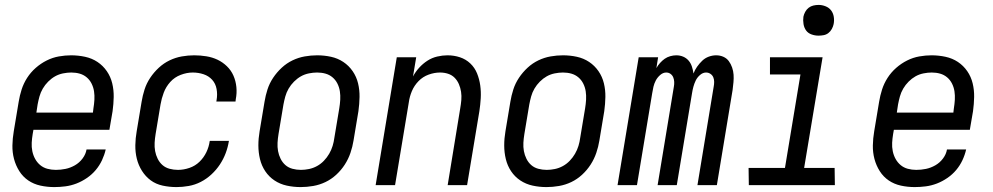

<svg xmlns="http://www.w3.org/2000/svg" viewBox="-20 -753 4040 781"><path d="M201 8Q172 8 144.5 2Q117 -4 95 -19Q73 -34 58.5 -57Q44 -80 37 -106.5Q30 -133 30.5 -161.5Q31 -190 36 -219L56 -339Q60 -364 68 -389Q76 -414 90.5 -436.5Q105 -459 125.5 -477Q146 -495 170 -507Q194 -519 219.5 -523.5Q245 -528 269 -528Q298 -528 326 -522Q354 -516 376.5 -501Q399 -486 414.5 -463.5Q430 -441 436.5 -414Q443 -387 442.5 -358.5Q442 -330 438 -301L425 -225H116L113 -208Q110 -190 109 -172.5Q108 -155 111.5 -138Q115 -121 123 -106.5Q131 -92 143.5 -81.5Q156 -71 172.5 -66.5Q189 -62 207 -62Q227 -62 246.5 -66Q266 -70 284.5 -80.5Q303 -91 316 -108.5Q329 -126 332 -145H410Q405 -123 395 -101.5Q385 -80 369.5 -61.5Q354 -43 333.5 -29Q313 -15 291 -6.5Q269 2 246 5Q223 8 201 8ZM358 -295 360 -312Q363 -330 364 -347.5Q365 -365 362.5 -381.5Q360 -398 352.5 -413Q345 -428 332.5 -438.5Q320 -449 304 -453.5Q288 -458 270 -458Q254 -458 236.5 -454.5Q219 -451 204 -442.5Q189 -434 176 -421Q163 -408 154 -392.5Q145 -377 140.5 -360.5Q136 -344 133 -328L128 -295Z M698 8Q669 8 641.5 2Q614 -4 593 -19.5Q572 -35 557.5 -58Q543 -81 536.5 -107.5Q530 -134 530.5 -162.5Q531 -191 536 -219L556 -339Q560 -364 568 -389Q576 -414 591 -436.5Q606 -459 626 -477.5Q646 -496 670 -507.5Q694 -519 719.5 -523.5Q745 -528 770 -528Q795 -528 819.5 -524Q844 -520 865 -510Q886 -500 903 -483.5Q920 -467 929.5 -445.5Q939 -424 941.5 -399Q944 -374 939 -349L938 -340H860L861 -346Q865 -369 861 -391Q857 -413 843 -428.5Q829 -444 808 -451Q787 -458 764 -458Q740 -458 715 -448.5Q690 -439 672.5 -419.5Q655 -400 646 -376Q637 -352 633 -328L613 -208Q610 -190 609 -172.5Q608 -155 611 -138.5Q614 -122 621.5 -107Q629 -92 641 -81.5Q653 -71 669.5 -66.5Q686 -62 704 -62Q727 -62 750.5 -70Q774 -78 791.5 -95Q809 -112 819.5 -134Q830 -156 833 -179L834 -180H912L911 -179Q907 -154 898 -130Q889 -106 874.5 -84Q860 -62 840 -43.5Q820 -25 796.5 -13Q773 -1 747.5 3.5Q722 8 698 8Z M1203 8Q1174 8 1146.5 2Q1119 -4 1096.5 -19Q1074 -34 1059 -56.5Q1044 -79 1037.5 -106Q1031 -133 1031 -161.5Q1031 -190 1036 -219L1056 -339Q1060 -364 1068 -389Q1076 -414 1091 -436.5Q1106 -459 1126 -477.5Q1146 -496 1170 -507.5Q1194 -519 1219.5 -523.5Q1245 -528 1270 -528Q1299 -528 1326.5 -522Q1354 -516 1376.5 -501Q1399 -486 1414.5 -463.5Q1430 -441 1436.5 -414Q1443 -387 1442.5 -358.5Q1442 -330 1438 -301L1418 -181Q1414 -156 1405.5 -131Q1397 -106 1382.5 -83.5Q1368 -61 1348 -42.5Q1328 -24 1304 -12.5Q1280 -1 1254 3.5Q1228 8 1203 8ZM1204 -62Q1220 -62 1237 -65.5Q1254 -69 1269.5 -77.5Q1285 -86 1297.5 -99Q1310 -112 1319 -127.5Q1328 -143 1333 -159.5Q1338 -176 1340 -192L1360 -312Q1363 -330 1364 -347.5Q1365 -365 1362.5 -381.5Q1360 -398 1352.5 -413Q1345 -428 1332.5 -438.5Q1320 -449 1304 -453.5Q1288 -458 1270 -458Q1254 -458 1236.5 -454.5Q1219 -451 1204 -442.5Q1189 -434 1176 -421Q1163 -408 1154 -392.5Q1145 -377 1140.5 -360.5Q1136 -344 1133 -328L1113 -208Q1110 -190 1109 -172.5Q1108 -155 1111 -138.5Q1114 -122 1121.5 -107Q1129 -92 1141 -81.5Q1153 -71 1169.5 -66.5Q1186 -62 1204 -62Z M1508 0 1594 -520H1673L1660 -442Q1670 -461 1685 -477.5Q1700 -494 1718.5 -506Q1737 -518 1758.5 -523Q1780 -528 1800 -528Q1827 -528 1851 -520Q1875 -512 1893 -495Q1911 -478 1920.5 -454.5Q1930 -431 1933.5 -405.5Q1937 -380 1935.5 -353.5Q1934 -327 1930 -301L1880 0H1801L1852 -312Q1855 -329 1856.5 -346Q1858 -363 1855.5 -379.5Q1853 -396 1846.5 -411Q1840 -426 1829 -437Q1818 -448 1802.5 -453Q1787 -458 1770 -458Q1747 -458 1723.5 -449.5Q1700 -441 1682.5 -423Q1665 -405 1655.5 -382.5Q1646 -360 1643 -337L1587 0Z M2203 8Q2174 8 2146.5 2Q2119 -4 2096.5 -19Q2074 -34 2059 -56.5Q2044 -79 2037.5 -106Q2031 -133 2031 -161.5Q2031 -190 2036 -219L2056 -339Q2060 -364 2068 -389Q2076 -414 2091 -436.5Q2106 -459 2126 -477.5Q2146 -496 2170 -507.5Q2194 -519 2219.5 -523.5Q2245 -528 2270 -528Q2299 -528 2326.5 -522Q2354 -516 2376.5 -501Q2399 -486 2414.5 -463.5Q2430 -441 2436.5 -414Q2443 -387 2442.5 -358.5Q2442 -330 2438 -301L2418 -181Q2414 -156 2405.5 -131Q2397 -106 2382.5 -83.5Q2368 -61 2348 -42.5Q2328 -24 2304 -12.5Q2280 -1 2254 3.5Q2228 8 2203 8ZM2204 -62Q2220 -62 2237 -65.5Q2254 -69 2269.5 -77.5Q2285 -86 2297.5 -99Q2310 -112 2319 -127.5Q2328 -143 2333 -159.5Q2338 -176 2340 -192L2360 -312Q2363 -330 2364 -347.5Q2365 -365 2362.5 -381.5Q2360 -398 2352.5 -413Q2345 -428 2332.5 -438.5Q2320 -449 2304 -453.5Q2288 -458 2270 -458Q2254 -458 2236.5 -454.5Q2219 -451 2204 -442.5Q2189 -434 2176 -421Q2163 -408 2154 -392.5Q2145 -377 2140.5 -360.5Q2136 -344 2133 -328L2113 -208Q2110 -190 2109 -172.5Q2108 -155 2111 -138.5Q2114 -122 2121.5 -107Q2129 -92 2141 -81.5Q2153 -71 2169.5 -66.5Q2186 -62 2204 -62Z M2492 0 2578 -520H2657L2650 -476Q2656 -487 2665 -497Q2674 -507 2684 -514Q2694 -521 2706.5 -524.5Q2719 -528 2731 -528Q2746 -528 2759 -522.5Q2772 -517 2781 -506.5Q2790 -496 2794.5 -482Q2799 -468 2801 -454Q2806 -468 2815.5 -481.5Q2825 -495 2836.5 -506Q2848 -517 2863 -522.5Q2878 -528 2893 -528Q2909 -528 2922.5 -522Q2936 -516 2944.5 -504.5Q2953 -493 2958 -478.5Q2963 -464 2964 -449Q2965 -434 2963.5 -418.5Q2962 -403 2960 -387L2896 0H2817L2883 -400Q2885 -410 2885 -420Q2885 -430 2881.5 -438.5Q2878 -447 2870 -452.5Q2862 -458 2852 -458Q2839 -458 2827.5 -448Q2816 -438 2810 -425.5Q2804 -413 2800.5 -400Q2797 -387 2795 -374L2733 0H2655L2721 -400Q2723 -410 2722.5 -420Q2722 -430 2718.5 -438.5Q2715 -447 2707.5 -452.5Q2700 -458 2690 -458Q2677 -458 2665.5 -448Q2654 -438 2647.5 -425.5Q2641 -413 2638 -400Q2635 -387 2633 -374L2571 0Z M3376 0H3026L3025 -70H3173L3236 -450H3112V-520H3326L3251 -70H3375ZM3309 -608Q3295 -608 3281 -613Q3267 -618 3259 -629Q3251 -640 3248.5 -655Q3246 -670 3248 -685Q3250 -695 3255.5 -705Q3261 -715 3269.5 -721.5Q3278 -728 3288.5 -730.5Q3299 -733 3310 -733Q3324 -733 3338 -727.5Q3352 -722 3360.5 -711Q3369 -700 3371.5 -685Q3374 -670 3371 -655Q3369 -645 3363.5 -635Q3358 -625 3349.5 -618.5Q3341 -612 3330.5 -610Q3320 -608 3309 -608Z M3701 8Q3672 8 3644.5 2Q3617 -4 3595 -19Q3573 -34 3558.5 -57Q3544 -80 3537 -106.5Q3530 -133 3530.5 -161.5Q3531 -190 3536 -219L3556 -339Q3560 -364 3568 -389Q3576 -414 3590.5 -436.5Q3605 -459 3625.5 -477Q3646 -495 3670 -507Q3694 -519 3719.5 -523.5Q3745 -528 3769 -528Q3798 -528 3826 -522Q3854 -516 3876.5 -501Q3899 -486 3914.5 -463.5Q3930 -441 3936.5 -414Q3943 -387 3942.5 -358.5Q3942 -330 3938 -301L3925 -225H3616L3613 -208Q3610 -190 3609 -172.5Q3608 -155 3611.5 -138Q3615 -121 3623 -106.5Q3631 -92 3643.5 -81.5Q3656 -71 3672.5 -66.5Q3689 -62 3707 -62Q3727 -62 3746.5 -66Q3766 -70 3784.5 -80.5Q3803 -91 3816 -108.5Q3829 -126 3832 -145H3910Q3905 -123 3895 -101.5Q3885 -80 3869.5 -61.5Q3854 -43 3833.5 -29Q3813 -15 3791 -6.5Q3769 2 3746 5Q3723 8 3701 8ZM3858 -295 3860 -312Q3863 -330 3864 -347.5Q3865 -365 3862.5 -381.5Q3860 -398 3852.5 -413Q3845 -428 3832.5 -438.5Q3820 -449 3804 -453.5Q3788 -458 3770 -458Q3754 -458 3736.5 -454.5Q3719 -451 3704 -442.5Q3689 -434 3676 -421Q3663 -408 3654 -392.5Q3645 -377 3640.5 -360.5Q3636 -344 3633 -328L3628 -295Z"/></svg>

Font: Iosevka Term Oblique
Style: Regular
Weight: 400
Italic angle: -9°
Monospace: yes
Designer: Belleve Invis
Foundry: Belleve Invis
Version: Version 31.4.0